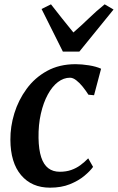

<svg xmlns="http://www.w3.org/2000/svg" viewBox="-20 -857 544 887"><path d="M211 10Q126.5 10 77.5 -47.8Q28.5 -105.5 28 -211.5Q27.5 -272 46.2 -333.2Q65 -394.5 102.8 -446.2Q140.5 -498 197.2 -529.2Q254 -560.5 329 -560.5Q357.5 -560.5 390.8 -555.2Q424 -550 447 -539.5L414.5 -417L388.5 -419.5Q376.5 -438.5 362 -456.5Q347.5 -474.5 332.2 -486.2Q317 -498 303.5 -498Q274 -498 247.5 -477.8Q221 -457.5 200.8 -420.2Q180.5 -383 168.8 -331.8Q157 -280.5 158 -219Q159 -165.5 170.2 -131Q181.5 -96.5 203 -80Q224.5 -63.5 256 -63.5Q286 -63.5 309.2 -71.8Q332.5 -80 351.5 -94Q370.5 -108 387.5 -125.5L410 -86Q396.5 -67 369.5 -44.5Q342.5 -22 303 -6Q263.5 10 211 10ZM270.5 -618.5 172 -815.5 215.5 -837Q240.5 -805.5 266.2 -772.5Q292 -739.5 319 -707Q356 -739 390 -772Q424 -805 463.5 -837L504.5 -813L346.5 -618.5Z"/></svg>

Font: Merriweather 36pt SemiBold
Style: Italic
Weight: 600
Italic angle: -7.8°
Version: Version 2.101